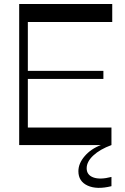

<svg xmlns="http://www.w3.org/2000/svg" viewBox="-20 -720 621 953"><path d="M75.2 0V-700.2H537.1V-610.8H118.2V-368.2H493.2V-328.1H118.2V-86.9H533.2V0Q476.1 21 443.1 51.8Q410.2 82.5 410.2 115.2Q410.2 148.4 443.1 160.6Q476.1 172.9 533.2 158.2V204.1Q460.4 222.2 414.8 201.2Q369.1 180.2 369.1 129.9Q369.1 91.3 400.4 54.9Q431.6 18.6 481 0Z"/></svg>

Font: Ribes
Style: Regular
Weight: 400
Designer: Luigi Gorlero
Foundry: Collletttivo
Version: Version 2.100;Glyphs 3.2 (3217)